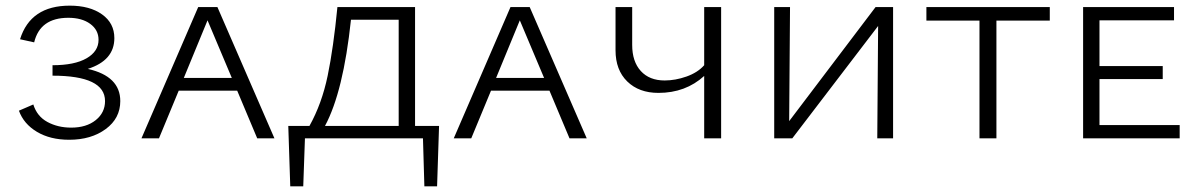

<svg xmlns="http://www.w3.org/2000/svg" viewBox="-20 -490 4242 680"><path d="M291 -246Q406 -220 406 -132Q406 -71 354.5 -33Q303 5 225 5Q158 5 111 -23Q64 -51 47 -98L98 -120Q111 -78 148 -58Q185 -38 232 -38Q286 -38 319 -64.5Q352 -91 352 -132Q352 -222 166 -222V-259Q244 -259 286.5 -283.5Q329 -308 329 -349Q329 -384 299.5 -405.5Q270 -427 222 -427Q122 -427 101 -340L51 -351Q88 -470 227 -470Q298 -470 341.5 -439Q385 -408 385 -355Q385 -276 291 -246Z M891 0 820 -169H613L543 0H481L682 -465H750L952 0ZM631 -214H801L715 -418Z M1535 -44 1528 170H1483L1478 0H1060L1054 170H1008L1001 -44H1076Q1120 -123 1140.5 -222Q1161 -321 1175 -465H1450V-44ZM1131 -44H1392V-420H1223Q1196 -165 1131 -44Z M1997 0 1926 -169H1719L1649 0H1587L1788 -465H1856L2058 0ZM1737 -214H1907L1821 -418Z M2474 -465H2534V0H2474V-221Q2408 -161 2312 -161Q2243 -161 2201.5 -201.5Q2160 -242 2160 -312V-465H2219V-331Q2219 -272 2249.5 -238.5Q2280 -205 2334 -205Q2372 -205 2411.5 -219Q2451 -233 2474 -259Z M3143 -465V0H3087L3090 -398L2786 0H2722V-465H2778L2775 -61L3081 -465Z M3698 -465V-417H3509V0H3449V-417H3261V-465Z M3874 -47H4158V0H3816V-465H4138V-418H3874V-256H4098V-210H3874Z"/></svg>

Font: EauTestSC Semilight
Style: Regular
Weight: 300
Designer: Christian Thalmann (Catharsis Fonts)
Version: Version 0.001;PS 000.001;hotconv 1.0.88;makeotf.lib2.5.64775